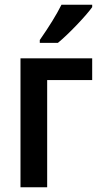

<svg xmlns="http://www.w3.org/2000/svg" viewBox="-20 -786 423 806"><path d="M367 -450H178V0H66V-541H367ZM367 -756Q346 -727 301.5 -680.5Q257 -634 223 -606H147V-618Q207 -704 238 -766H367Z"/></svg>

Font: Noto Sans Display Medium Narrow
Style: Regular
Weight: 500
Width: 4
Designer: Monotype Design team
Foundry: Monotype Imaging Inc.
Version: Version 1.000